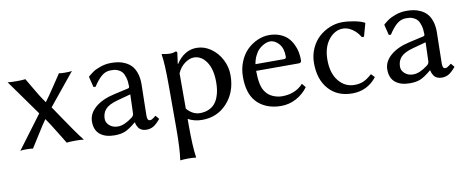

<svg xmlns="http://www.w3.org/2000/svg" viewBox="-60 -701 2928 1198"><g transform="rotate(-10 1403.5 -102.0)"><path d="M184.6 -207 23.9 -432.1Q40 -429.2 82 -429.2Q119.1 -429.2 136.2 -432.1Q145.5 -416.5 166.3 -380.9Q187 -345.2 203.1 -319.1Q219.2 -293 237.3 -268.6Q261.7 -300.8 301 -360.1Q340.3 -419.4 349.1 -432.1Q360.4 -429.2 386.2 -429.2Q419.9 -429.2 431.2 -432.1L267.1 -230.5Q280.3 -210.9 315.7 -158.4Q351.1 -106 377 -69.1Q402.8 -32.2 430.2 2.9Q415 0 378.9 0Q336.9 0 321.8 2.9Q313 -10.7 276.1 -71.5Q239.3 -132.3 215.8 -165Q193.4 -133.8 158 -76.4Q122.6 -19 107.9 2.9Q98.1 0 64 0Q37.6 0 27.8 2.9Z M840.8 -76.2Q840.8 -44.9 857.4 -44.9Q864.3 -44.9 870.6 -48.1Q877 -51.3 886 -58.3Q895 -65.4 895.5 -65.9L898.4 -64L915.5 -43Q890.6 -13.2 871.1 -1.7Q851.6 9.8 826.7 9.8Q809.1 9.8 796.1 3.4Q783.2 -2.9 776.6 -13.2Q770 -23.4 766.8 -31.7Q763.7 -40 762.7 -47.9H760.7Q720.2 -13.7 692.9 -2Q665.5 9.8 624.5 9.8Q566.4 9.8 533 -17.3Q499.5 -44.4 499.5 -98.1Q499.5 -148.9 543.9 -187.5Q588.4 -226.1 665.5 -243.2L758.8 -264.2Q765.6 -266.6 765.6 -275.9Q765.6 -308.1 758.8 -331.3Q752 -354.5 742.7 -366.2Q733.4 -377.9 718.8 -384.8Q704.1 -391.6 693.8 -392.8Q683.6 -394 669.4 -394Q636.7 -394 610.4 -371.1Q584 -348.1 559.6 -309.1L546.4 -310.1L529.8 -377L532.7 -380.9Q550.8 -396 565.7 -406.2Q580.6 -416.5 612.5 -427.7Q644.5 -439 679.7 -439Q704.6 -439 726.3 -435.3Q748 -431.6 770.5 -420.7Q793 -409.7 808.8 -392.3Q824.7 -375 834.7 -345.5Q844.7 -315.9 844.7 -276.9Q844.7 -273.4 842.8 -183.1Q840.8 -92.8 840.8 -76.2ZM764.6 -225.1 679.7 -202.1Q624 -187 602.3 -162.6Q580.6 -138.2 580.6 -102.1Q580.6 -77.6 601.6 -59.3Q622.6 -41 654.8 -41Q694.8 -41 746.6 -80.1Q760.7 -90.8 760.7 -106Z M1010.7 32.2V-234.9Q1010.7 -380.4 1000.5 -436L1002.4 -439Q1035.2 -432.1 1053.7 -432.1Q1071.8 -432.1 1089.4 -439Q1098.6 -439 1098.6 -429.2L1089.4 -359.9H1091.3Q1143.1 -439 1221.7 -439Q1269 -439 1310.8 -410.2Q1352.5 -381.3 1377 -334.2Q1401.4 -287.1 1401.4 -234.9Q1401.4 -128.9 1338.9 -59.6Q1276.4 9.8 1179.7 9.8Q1130.4 9.8 1090.3 -12.2V32.2Q1090.3 161.1 1100.6 231.9L1098.6 234.9Q1085 231.9 1050.8 231.9Q1035.2 231.9 1022.9 232.7Q1010.7 233.4 1005.9 234.4L1001.5 234.9L1000.5 231.9Q1010.7 165.5 1010.7 32.2ZM1090.3 -300.8V-77.1Q1127 -34.2 1173.3 -34.2Q1204.1 -34.2 1228 -44.7Q1252 -55.2 1266.4 -71.8Q1280.8 -88.4 1289.8 -111.6Q1298.8 -134.8 1302.2 -158.2Q1305.7 -181.6 1305.7 -208Q1305.7 -289.6 1273.9 -336.2Q1242.2 -382.8 1194.3 -382.8Q1166.5 -382.8 1136.2 -360.6Q1106 -338.4 1090.3 -300.8Z M1830.6 -104 1850.6 -79.1Q1820.8 -38.6 1776.1 -14.4Q1731.4 9.8 1679.2 9.8Q1628.9 9.8 1587.6 -7.6Q1546.4 -24.9 1520.5 -56.2Q1475.6 -109.4 1475.6 -209Q1475.6 -261.7 1494.1 -306.4Q1512.7 -351.1 1542.2 -379.4Q1571.8 -407.7 1607.9 -423.3Q1644 -439 1680.2 -439Q1718.3 -439 1748.3 -427.2Q1778.3 -415.5 1797.1 -396.7Q1815.9 -377.9 1828.4 -352.5Q1840.8 -327.1 1845.7 -302Q1850.6 -276.9 1850.6 -250Q1850.6 -232.9 1832.5 -232.9H1563.5Q1563.5 -144.5 1587.4 -106Q1606 -75.7 1636 -62.3Q1666 -48.8 1696.3 -48.8Q1779.8 -48.8 1830.6 -104ZM1566.4 -274.9H1747.6Q1761.2 -274.9 1761.2 -289.1Q1761.2 -341.3 1736.1 -370.1Q1710.9 -398.9 1680.2 -398.9Q1671.9 -398.9 1661.1 -396.2Q1650.4 -393.6 1635.3 -385Q1620.1 -376.5 1607.2 -363.5Q1594.2 -350.6 1582.8 -327.4Q1571.3 -304.2 1566.4 -274.9Z M2142.1 -398.9Q2089.8 -398.9 2051.5 -350.6Q2013.2 -302.2 2013.2 -223.1Q2013.2 -138.2 2053.2 -89.1Q2093.3 -40 2153.3 -40Q2185.5 -40 2210 -50.5Q2234.4 -61 2263.2 -86.9H2267.1L2286.1 -65.9Q2226.6 9.8 2131.3 9.8Q2037.1 9.8 1982.2 -51.8Q1927.2 -113.3 1927.2 -217.8Q1927.2 -267.1 1946.3 -309.6Q1965.3 -352.1 1996.1 -379.9Q2026.9 -407.7 2065.4 -423.3Q2104 -439 2143.1 -439Q2180.7 -439 2220.9 -431.2Q2261.2 -423.3 2284.2 -411.1L2286.1 -408.2L2263.2 -326.2L2250 -325.2Q2230.5 -358.9 2200.9 -378.9Q2171.4 -398.9 2142.1 -398.9Z M2711.9 -76.2Q2711.9 -44.9 2728.5 -44.9Q2735.4 -44.9 2741.7 -48.1Q2748 -51.3 2757.1 -58.3Q2766.1 -65.4 2766.6 -65.9L2769.5 -64L2786.6 -43Q2761.7 -13.2 2742.2 -1.7Q2722.7 9.8 2697.8 9.8Q2680.2 9.8 2667.2 3.4Q2654.3 -2.9 2647.7 -13.2Q2641.1 -23.4 2637.9 -31.7Q2634.8 -40 2633.8 -47.9H2631.8Q2591.3 -13.7 2564 -2Q2536.6 9.8 2495.6 9.8Q2437.5 9.8 2404.1 -17.3Q2370.6 -44.4 2370.6 -98.1Q2370.6 -148.9 2415 -187.5Q2459.5 -226.1 2536.6 -243.2L2629.9 -264.2Q2636.7 -266.6 2636.7 -275.9Q2636.7 -308.1 2629.9 -331.3Q2623 -354.5 2613.8 -366.2Q2604.5 -377.9 2589.8 -384.8Q2575.2 -391.6 2564.9 -392.8Q2554.7 -394 2540.5 -394Q2507.8 -394 2481.4 -371.1Q2455.1 -348.1 2430.7 -309.1L2417.5 -310.1L2400.9 -377L2403.8 -380.9Q2421.9 -396 2436.8 -406.2Q2451.7 -416.5 2483.6 -427.7Q2515.6 -439 2550.8 -439Q2575.7 -439 2597.4 -435.3Q2619.1 -431.6 2641.6 -420.7Q2664.1 -409.7 2679.9 -392.3Q2695.8 -375 2705.8 -345.5Q2715.8 -315.9 2715.8 -276.9Q2715.8 -273.4 2713.9 -183.1Q2711.9 -92.8 2711.9 -76.2ZM2635.7 -225.1 2550.8 -202.1Q2495.1 -187 2473.4 -162.6Q2451.7 -138.2 2451.7 -102.1Q2451.7 -77.6 2472.7 -59.3Q2493.7 -41 2525.9 -41Q2565.9 -41 2617.7 -80.1Q2631.8 -90.8 2631.8 -106Z"/></g></svg>

Font: Linux Biolinum
Style: Regular
Weight: 400
Designer: Philipp H. Poll
Foundry: Philipp H. Poll
Version: Version 0.6.4